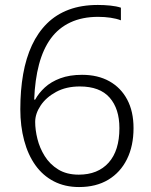

<svg xmlns="http://www.w3.org/2000/svg" viewBox="-20 -745 611 775"><path d="M62 -304Q62 -381 73.5 -446Q85 -511 109 -562.5Q133 -614 170 -650.5Q207 -687 258 -706Q309 -725 375 -725Q400 -725 425 -722.5Q450 -720 468 -714V-663Q450 -670 426 -673.5Q402 -677 376 -677Q312 -677 264 -654.5Q216 -632 185 -589.5Q154 -547 137.5 -485Q121 -423 118 -343H122Q136 -369 161 -392Q186 -415 223.5 -429Q261 -443 311 -443Q375 -443 421.5 -417Q468 -391 493.5 -343Q519 -295 519 -228Q519 -156 492.5 -102.5Q466 -49 417 -19.5Q368 10 299 10Q242 10 197.5 -13Q153 -36 123 -78Q93 -120 77.5 -178Q62 -236 62 -304ZM298 -40Q375 -40 418.5 -88.5Q462 -137 462 -228Q462 -306 422.5 -351Q383 -396 302 -396Q247 -396 206.5 -374Q166 -352 144 -319Q122 -286 122 -253Q122 -221 131 -184.5Q140 -148 160.5 -115Q181 -82 215 -61Q249 -40 298 -40Z"/></svg>

Font: Noto Sans Georgian Light
Style: Regular
Weight: 300
Version: Version 2.002